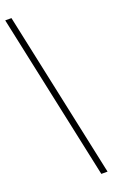

<svg xmlns="http://www.w3.org/2000/svg" viewBox="-170 -797 560 955"><g transform="rotate(-20 110.5 -319.5)"><path d="M188 121 0 -760H33L221 121Z"/></g></svg>

Font: Noto Serif Myanmar ExtraCondensed ExtraLight
Style: Regular
Weight: 200
Width: 2
Designer: Ben Mitchell and the Monotype Design Team
Foundry: Monotype Imaging Inc.
Version: Version 2.106; ttfautohint (v1.8.4.7-5d5b)